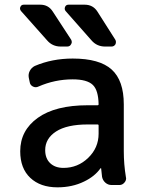

<svg xmlns="http://www.w3.org/2000/svg" viewBox="-20 -803 615 811"><path d="M65.4 -164.1Q65.4 -252 139.6 -305.2Q213.9 -358.4 350.6 -358.4H392.6Q396.5 -358.4 396.5 -362.3Q395.5 -421.9 372.1 -444.3Q347.7 -467.8 287.1 -467.8Q211.9 -467.8 142.6 -437.5Q130.9 -431.6 119.1 -437.5Q107.4 -443.4 105.5 -456.1L101.6 -474.6Q98.6 -490.2 106 -503.9Q113.3 -517.6 127 -524.4Q200.2 -555.7 287.1 -555.7Q400.4 -555.7 451.7 -509.3Q502.9 -462.9 502.9 -362.3V-164.1Q502.9 -109.4 511.7 -55.7Q512.7 -52.7 512.7 -49.8Q512.7 -40 505.9 -32.2Q497.1 -21.5 484.4 -21.5H451.2Q436.5 -21.5 425.3 -31.2Q414.1 -41 411.1 -55.7Q409.2 -75.2 407.2 -91.8Q407.2 -92.8 406.2 -92.8Q405.3 -92.8 404.3 -91.8Q379.9 -57.6 335 -36.1Q285.2 -11.7 222.7 -11.7Q150.4 -11.7 107.9 -51.8Q65.4 -91.8 65.4 -164.1ZM396.5 -273.4Q396.5 -277.3 392.6 -277.3H350.6Q262.7 -277.3 216.8 -247.6Q170.9 -217.8 170.9 -168.9Q170.9 -133.8 191.9 -113.8Q212.9 -93.8 248 -93.8Q308.6 -93.8 352.5 -136.2Q396.5 -178.7 396.5 -238.3ZM337.9 -783.2Q373 -783.2 391.6 -753.9L466.8 -635.7Q469.7 -630.9 469.7 -626Q469.7 -621.1 467.8 -616.2Q461.9 -606.4 451.2 -606.4H423.8Q388.7 -606.4 366.2 -632.8L256.8 -756.8Q251 -764.6 254.9 -773.9Q258.8 -783.2 269.5 -783.2ZM150.4 -783.2Q184.6 -783.2 203.1 -753.9L280.3 -635.7Q283.2 -630.9 283.2 -625Q283.2 -621.1 280.3 -616.2Q275.4 -606.4 263.7 -606.4H236.3Q201.2 -606.4 178.7 -632.8L68.4 -756.8Q64.5 -761.7 64.5 -767.6Q64.5 -770.5 66.4 -774.4Q70.3 -783.2 80.1 -783.2Z"/></svg>

Font: Gen Jyuu GothicL Medium
Style: Regular
Weight: 500
Designer: [Source Han Sans]
Ryoko NISHIZUKA  (kana & ideographs); Paul D. Hunt (Latin, Greek & Cyrillic); Wenlong ZHANG  (bopomofo
Version: Version 1.002.20150607